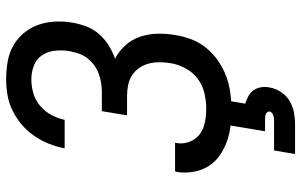

<svg xmlns="http://www.w3.org/2000/svg" viewBox="-202 -582 1003 640"><g transform="rotate(-90 300.0 -261.5)"><path d="M258 8Q230 8 202.5 5Q175 2 149.5 -7Q124 -16 102.5 -31Q81 -46 67 -68Q53 -90 48 -117.5Q43 -145 47 -172Q48 -174 48.5 -176Q49 -178 49 -180H145Q144 -179 144 -178Q144 -177 144 -176Q141 -161 144 -146Q147 -131 154.5 -118.5Q162 -106 173.5 -97.5Q185 -89 198.5 -84.5Q212 -80 227.5 -78Q243 -76 258 -76Q283 -76 309.5 -82Q336 -88 358 -104.5Q380 -121 393 -145.5Q406 -170 410 -195Q413 -214 413 -232.5Q413 -251 408.5 -268Q404 -285 394 -299.5Q384 -314 369 -323.5Q354 -333 336.5 -336.5Q319 -340 300 -340H236L250 -424H314Q329 -424 344.5 -426.5Q360 -429 375 -434.5Q390 -440 403.5 -450Q417 -460 427 -473Q437 -486 442 -501.5Q447 -517 450 -532Q454 -556 451.5 -580Q449 -604 436.5 -623Q424 -642 402 -650.5Q380 -659 356 -659Q333 -659 310 -652.5Q287 -646 268 -630Q249 -614 237.5 -592.5Q226 -571 221 -548H126Q131 -574 141 -599.5Q151 -625 167 -648.5Q183 -672 204.5 -690.5Q226 -709 251.5 -721.5Q277 -734 303.5 -738.5Q330 -743 356 -743Q386 -743 415 -738Q444 -733 468 -719.5Q492 -706 510 -684.5Q528 -663 537.5 -636.5Q547 -610 548.5 -580.5Q550 -551 545 -522Q541 -499 532.5 -476Q524 -453 507.5 -434Q491 -415 469.5 -401.5Q448 -388 425 -380Q450 -367 469 -346Q488 -325 497.5 -298Q507 -271 508 -241Q509 -211 504 -181Q500 -154 490 -127Q480 -100 461.5 -77Q443 -54 418.5 -37Q394 -20 367.5 -10Q341 0 313 4Q285 8 258 8ZM107 220 119 150H219Q223 150 227.5 149.5Q232 149 236.5 147.5Q241 146 244.5 142.5Q248 139 249 135Q249 131 246.5 127.5Q244 124 240.5 122.5Q237 121 232.5 120.5Q228 120 224 120H183L203 0H284L275 54Q288 58 300 64.5Q312 71 319.5 81.5Q327 92 329.5 106Q332 120 329 135Q326 154 314.5 172Q303 190 285 201Q267 212 247 216Q227 220 207 220Z"/></g></svg>

Font: Iosevka Curly MdExObl
Style: Regular
Weight: 500
Width: 7
Italic angle: -9°
Monospace: yes
Designer: Belleve Invis
Foundry: Belleve Invis
Version: Version 11.1.0; ttfautohint (v1.8.3)